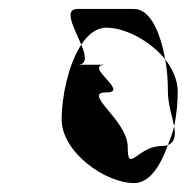

<svg xmlns="http://www.w3.org/2000/svg" viewBox="-20 -717 425 430"><path d="M118 -450C118 -376 216 -307 280 -307C315 -307 339 -345 356 -392C352 -391 348 -390 342 -390C288 -390 266 -326 266 -388C266 -448 162 -510 218 -510C273 -510 162 -572 218 -572H154C176 -572 172 -593 162 -617C133 -573 118 -499 118 -450ZM154 -697C121 -697 147 -653 162 -617C177 -640 196 -655 218 -655C260 -655 316 -626 350 -584C340 -640 318 -697 280 -697ZM350 -584C355 -558 356 -532 356 -512C356 -484 366 -456 370 -434C376 -462 378 -490 378 -512C378 -537 367 -562 350 -584ZM356 -392C371 -398 374 -413 370 -434C367 -420 361 -406 356 -392Z"/></svg>

Font: bitstorm
Style: maxext
Weight: 400
Version: Version 0.2